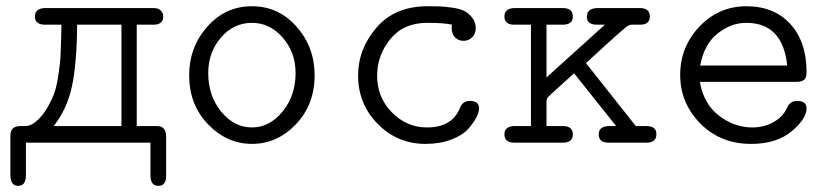

<svg xmlns="http://www.w3.org/2000/svg" viewBox="-20 -457 2665 615"><path d="M13.2 -22Q13.2 -52.7 43.9 -53.2H61Q77.1 -53.2 91.8 -64.9Q113.8 -82 129.9 -109.1Q146 -136.2 154.1 -159.2Q162.1 -182.1 167.5 -220Q172.9 -257.8 173.8 -275.4Q174.8 -293 175.8 -333.5Q176.8 -374 176.8 -377.9H125Q91.8 -377.9 91.8 -403.8Q91.8 -430.7 125 -431.2H472.2Q487.3 -431.2 495.1 -423.1Q502.9 -415 502.9 -403.8Q502.9 -378.9 473.1 -377.9H418V-53.2H480Q488.8 -53.2 494.9 -51.5Q501 -49.8 506.6 -42Q512.2 -34.2 512.2 -19V106Q512.2 138.2 487.1 138.2Q461.9 138.2 461.9 105V0H63V105Q63 138.2 38.1 138.2Q13.2 138.2 13.2 102.1ZM151.9 -53.2H369.1V-377.9H227.1Q226.1 -252.9 210.4 -180.2Q194.8 -107.4 151.9 -53.2Z M585.9 -215.8Q585.9 -305.7 643.8 -371.3Q701.7 -437 786.9 -437Q872.1 -437 929.9 -371.6Q987.8 -306.2 987.8 -215.8Q987.8 -121.6 927.7 -58.8Q867.7 3.9 787.1 3.9Q707 3.9 646.5 -58.8Q585.9 -121.6 585.9 -215.8ZM647 -223.1Q647 -149.9 688.5 -99.4Q730 -48.8 786.9 -48.8Q843.8 -48.8 885.3 -99.9Q926.8 -150.9 926.8 -223.1Q926.8 -289.1 885.7 -336.4Q844.7 -383.8 787.1 -383.8Q728 -383.8 687.5 -336.4Q647 -289.1 647 -223.1Z M1127 -214.8Q1127 -299.8 1185.8 -368.4Q1244.6 -437 1349.6 -437Q1373.5 -437 1388.2 -436.5Q1402.8 -436 1427.7 -432.6Q1452.6 -429.2 1466.8 -422.1Q1481 -415 1492.4 -400.6Q1503.9 -386.2 1503.9 -366.2Q1503.9 -349.1 1492.4 -337.6Q1481 -326.2 1464.8 -326.2Q1448.7 -326.2 1437.7 -337.2Q1426.8 -348.1 1426.8 -366.2Q1426.8 -374 1427.7 -377.9Q1404.8 -383.8 1347.7 -383.8Q1272.5 -383.8 1230.2 -331.8Q1188 -279.8 1188 -214.8Q1188 -145 1235.4 -96.9Q1282.7 -48.8 1347.7 -48.8Q1427.7 -48.8 1452.6 -109.9Q1461.4 -133.8 1484.9 -133.8Q1514.6 -133.8 1514.6 -109.9Q1514.6 -98.6 1506.3 -81.8Q1498 -64.9 1480 -44.4Q1461.9 -23.9 1425.8 -10Q1389.6 3.9 1342.8 3.9Q1252.9 3.9 1189.9 -60.1Q1127 -124 1127 -214.8Z M1595.7 -26.9Q1595.7 -52.7 1628.9 -53.2H1680.7V-377.9H1625.5Q1595.7 -378.9 1595.7 -403.8Q1595.7 -430.7 1628.9 -431.2H1782.7Q1814.9 -431.2 1814.9 -403.8Q1814.9 -377.9 1781.7 -377.9Q1781.7 -377.9 1730.5 -377.9V-209L1917.5 -377.9H1892.6Q1859.4 -377.9 1859.9 -403.8Q1859.9 -430.7 1894.5 -431.2H2028.8Q2062 -431.2 2061.5 -403.8Q2061.5 -377.9 2029.8 -377.9Q2029.8 -377.9 2002.9 -377.9Q1995.1 -377.9 1984.9 -369.9Q1974.6 -361.8 1931.6 -323.2Q1888.7 -284.2 1856.9 -254.9L2016.6 -53.2H2049.8Q2083 -53.2 2082.5 -26.9Q2082.5 0 2050.8 0H1929.7Q1897.5 0 1897.9 -26.9Q1897.9 -52.7 1930.7 -53.2H1953.6L1818.8 -222.2Q1797.9 -203.1 1768.6 -176.8Q1739.7 -150.9 1735.1 -145.5Q1730.5 -140.1 1730.5 -130.9Q1730.5 -129.9 1730.5 -128.9V-53.2H1785.6Q1814.5 -52.2 1814.9 -26.9Q1814.9 0 1782.7 0H1627.9Q1595.7 0 1595.7 -26.9Z M2370.6 -437Q2459.5 -437 2511.5 -380.1Q2563.5 -323.2 2563.5 -226.1Q2563.5 -206.1 2554.4 -200.4Q2545.4 -194.8 2532.7 -194.8H2221.7Q2233.9 -124 2283.2 -86.4Q2332.5 -48.8 2389.6 -48.8Q2427.7 -48.8 2457.8 -65.9Q2487.8 -83 2500.5 -110.8Q2510.3 -133.8 2532.7 -133.8Q2563.5 -133.8 2563.5 -109.9Q2563.5 -76.7 2515.6 -36.4Q2467.8 3.9 2385.7 3.9Q2287.6 3.9 2223.1 -61.5Q2158.7 -127 2158.7 -217Q2158.7 -307.1 2220.7 -372.1Q2282.7 -437 2370.6 -437ZM2222.7 -247.1H2501.5Q2487.3 -384.3 2369.6 -383.8Q2321.8 -383.8 2278.8 -349.9Q2235.8 -315.9 2222.7 -247.1Z"/></svg>

Font: CMU Typewriter Text
Style: Light
Weight: 200
Version: Version 0.7.0